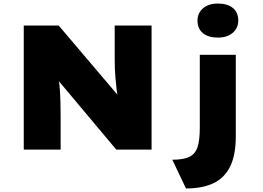

<svg xmlns="http://www.w3.org/2000/svg" viewBox="-20 -844 1481 1083"><path d="M114 0V-700H311L689 -255L647 -269Q641 -311 637.5 -343Q634 -375 631.5 -401.5Q629 -428 628 -453Q627 -478 627 -506Q627 -534 627 -570V-700H835V0H636L225 -490L302 -466Q305 -439 308.5 -416.5Q312 -394 314.5 -372.5Q317 -351 318.5 -326Q320 -301 321 -268Q322 -235 322 -191V0ZM1029 219 952 57Q1015 57 1048.5 40.5Q1082 24 1094.5 -15Q1107 -54 1107 -123V-535H1310V-75Q1310 31 1278 95.5Q1246 160 1184 189.5Q1122 219 1029 219ZM1209 -632Q1155 -632 1124.5 -657Q1094 -682 1094 -728Q1094 -770 1125 -797Q1156 -824 1209 -824Q1263 -824 1293.5 -799Q1324 -774 1324 -728Q1324 -686 1293 -659Q1262 -632 1209 -632Z"/></svg>

Font: Lexend Exa Black
Style: Regular
Weight: 900
Designer: Bonnie Shaver-Troup, Thomas Jockin
Foundry: Lexend
Version: Version 1.007